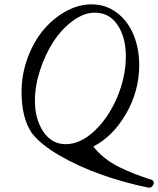

<svg xmlns="http://www.w3.org/2000/svg" viewBox="-20 -696 734 891"><path d="M668.9 174.8Q558.1 152.3 451.2 114.5Q344.2 76.7 256.3 25.6Q168.5 -25.4 127.9 -78.1Q80.1 -148.4 80.1 -269Q80.1 -350.6 107.9 -426.5Q135.7 -502.4 181.2 -556.6Q226.6 -610.8 285.4 -643.3Q344.2 -675.8 404.8 -675.8Q471.2 -675.8 522.2 -637.2Q573.2 -598.6 599.6 -534.9Q626 -471.2 626 -394Q626 -273.9 565.2 -168.5Q504.4 -63 413.1 -16.1Q436 13.2 466.1 37.1Q496.1 61 533.9 79.6Q571.8 98.1 604.7 110.8Q637.7 123.5 685.1 139.2Q693.4 143.6 693.6 152.3Q693.8 161.1 686 168.9Q678.2 176.8 668.9 174.8ZM285.2 -26.9Q352.1 -26.9 417.2 -87.4Q482.4 -147.9 523.2 -243.4Q564 -338.9 564 -435.1Q564 -522 525.9 -579.6Q487.8 -637.2 419.9 -637.2Q369.1 -637.2 317.6 -599.1Q266.1 -561 228 -502.7Q189.9 -444.3 166 -370.8Q142.1 -297.4 142.1 -229Q142.1 -142.6 181.2 -84.7Q220.2 -26.9 285.2 -26.9Z"/></svg>

Font: Junicode SmCond Light
Style: Italic
Weight: 300
Width: 4
Italic angle: -11°
Designer: Peter S. Baker
Version: Version 2.206